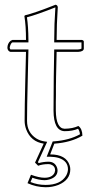

<svg xmlns="http://www.w3.org/2000/svg" viewBox="-20 -598 394 811"><path d="M141.1 102.1 127.9 88.9 164.6 8.8Q109.9 0.5 90.3 -52.2Q84 -70.3 84 -87.9Q84 -141.6 86.9 -261.2L89.8 -378.9H23.9Q13.2 -381.8 11.2 -395Q11.2 -414.6 24.9 -425.8Q28.8 -428.2 32.2 -429.2H89.8Q89.8 -489.3 83 -529.8L85 -533.2Q125.5 -542.5 214.8 -578.1Q223.1 -576.2 224.1 -567.9Q219.2 -494.1 219.2 -429.2H326.2Q333 -427.7 334 -422.9V-392.1Q332.5 -379.9 310.1 -378.9H219.2L216.8 -272Q216.8 -262.2 216.6 -252.7Q216.3 -243.2 216.3 -233.2Q216.3 -223.1 216.3 -215.8Q216.3 -208.5 216.3 -198.2Q216.3 -188 216.1 -182.9Q215.8 -177.7 215.8 -167.2Q215.8 -156.7 215.8 -154.3Q215.8 -151.9 215.8 -141.6Q215.8 -131.3 215.8 -130.9Q216.8 -55.2 252.9 -54.2Q287.6 -54.7 311 -65.9Q327.6 -54.2 328.1 -24.9Q279.3 3.9 209.5 8.8L191.9 54.2Q259.8 54.2 274.4 101.1Q276.9 109.4 276.9 117.2Q276.9 162.1 226.6 183.1Q201.7 192.9 172.9 192.9Q132.3 192.4 96.2 175.8L110.8 140.1Q145.5 152.8 168 152.8Q200.2 152.8 210.4 131.8Q212.4 126.5 212.9 122.1Q212.9 103 194.3 96.7Q189 95.2 184.1 95.2Q160.2 95.2 141.1 102.1ZM143.6 90.8Q162.6 85.4 184.1 85Q212.4 85 221.2 110.8Q223.1 116.7 223.1 122.1Q223.1 149.9 188 160.2Q177.7 163.1 168 163.1Q143.6 162.6 116.7 152.8L108.9 170.9Q138.7 183.1 172.9 183.1Q235.8 183.1 259.3 144Q266.6 130.9 267.1 117.2Q267.1 82 228.5 69.3Q212.4 64.5 191.9 64H177.2L202.6 -0.5L209 -1Q272.9 -5.9 317.9 -30.8Q315.9 -45.9 309.6 -54.2Q286.6 -43.9 252.9 -43.9Q206.5 -45.4 206.1 -130.9Q206.1 -217.8 207 -272.5L209 -389.2H310.1Q318.8 -389.6 324.2 -392.6V-418.9H209V-429.2Q209 -497.6 213.9 -566.9Q134.8 -535.6 93.8 -524.9Q99.6 -486.8 100.1 -429.2V-418.9H32.2Q25.4 -415.5 21.5 -399.9Q21 -397 21 -395L23.9 -389.2H100.1L97.2 -260.7Q94.2 -141.6 94.2 -87.9Q94.2 -38.1 133.3 -13.2Q148.4 -3.9 166 -1L179.2 1L140.1 86.9Z"/></svg>

Font: Linux Biolinum Outline O
Style: Bold
Weight: 700
Designer: Philipp H. Poll
Foundry: Philipp H. Poll
Version: Version 0.9.2